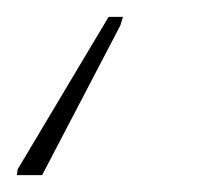

<svg xmlns="http://www.w3.org/2000/svg" viewBox="-46 -50 249 228"><path d="M-26 158H4L97 -20L100 -30H83L-25 151Z"/></svg>

Font: Noto Sans Condensed Thin
Style: Italic
Weight: 100
Width: 3
Italic angle: -12°
Designer: Monotype Design Team
Foundry: Monotype Imaging Inc.
Version: Version 2.013